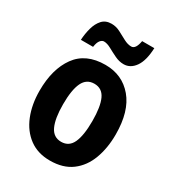

<svg xmlns="http://www.w3.org/2000/svg" viewBox="-183 -864 896 983"><g transform="rotate(30 264.5 -373.0)"><path d="M489 -274Q489 -194 465 -129.5Q441 -65 391 -27.5Q341 10 263 10Q191 10 141 -27Q91 -64 65 -128.5Q39 -193 39 -274Q39 -402 95 -479.5Q151 -557 266 -557Q366 -557 427.5 -484Q489 -411 489 -274ZM178 -274Q178 -190 198.5 -146Q219 -102 265 -102Q311 -102 331 -145.5Q351 -189 351 -274Q351 -359 331 -402Q311 -445 265 -445Q219 -445 198.5 -402Q178 -359 178 -274ZM92 -605Q94 -642 103.5 -676.5Q113 -711 133 -733Q153 -755 188 -755Q215 -755 239.5 -742Q264 -729 287.5 -716.5Q311 -704 332 -704Q358 -704 367 -756H439Q436 -681 409.5 -643.5Q383 -606 343 -606Q317 -606 291 -618.5Q265 -631 241.5 -644Q218 -657 199 -657Q188 -657 178 -645Q168 -633 164 -605Z"/></g></svg>

Font: Noto Sans Khmer UI Condensed
Style: Bold
Weight: 700
Width: 3
Designer: Danh Hong and the Monotype Design Team
Foundry: Monotype Imaging Inc.
Version: Version 2.002; ttfautohint (v1.8.4.7-5d5b)